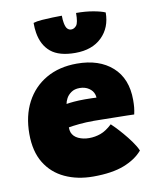

<svg xmlns="http://www.w3.org/2000/svg" viewBox="-86 -834 735 908"><g transform="rotate(-10 281.0 -380.0)"><path d="M526.5 -75Q494.5 -37 436.8 -14.5Q379 8 288.5 8Q212.5 8 152.8 -19.8Q93 -47.5 59 -103Q25 -158.5 25 -242.5Q25 -329.5 59.2 -394.5Q93.5 -459.5 156 -495.5Q218.5 -531.5 303.5 -531.5Q410.5 -531.5 473.5 -475.2Q536.5 -419 536.5 -316Q536.5 -296 535 -280.8Q533.5 -265.5 529.5 -247.5Q521.5 -248 494.2 -248.5Q467 -249 433.8 -249.5Q400.5 -250 373 -250.5Q345.5 -251 337 -251Q298.5 -251 265.8 -247.8Q233 -244.5 214.5 -241Q214.5 -227 218 -217Q226 -196 249 -185.2Q272 -174.5 301 -174.5Q329 -174.5 355.8 -184Q382.5 -193.5 412 -221Q415 -218.5 429.8 -203.5Q444.5 -188.5 463.5 -166.5Q482.5 -144.5 500 -120.2Q517.5 -96 526.5 -75ZM223 -352Q237 -354.5 259.5 -356.5Q282 -358.5 312.5 -358.5Q330 -358.5 345.5 -358Q361 -357.5 367.5 -357Q367.5 -363.5 365 -372Q359.5 -390.5 341 -403Q322.5 -415.5 296.5 -415.5Q272 -415.5 256 -404.2Q240 -393 232.2 -378Q224.5 -363 223 -352ZM480.5 -746Q480.5 -673.5 434 -628Q387.5 -582.5 306.5 -582.5Q229 -582.5 189.2 -615.2Q149.5 -648 139.5 -709Q136 -729.5 136 -756.5Q151 -761.5 176.8 -763.5Q202.5 -765.5 229.2 -766.2Q256 -767 273.5 -767Q273.5 -745.5 276.5 -731Q280.5 -710 288.5 -702.5Q296.5 -695 306 -695Q320.5 -695 331.2 -708Q342 -721 342 -768Q388 -768 425 -761.2Q462 -754.5 480.5 -746Z"/></g></svg>

Font: Grandstander Black
Style: Regular
Weight: 900
Designer: Tyler Finck
Foundry: Etcetera Type Co
Version: Version 1.200; ttfautohint (v1.8.3)